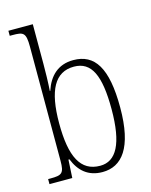

<svg xmlns="http://www.w3.org/2000/svg" viewBox="-116 -835 721 919"><g transform="rotate(-15 244.5 -375.0)"><path d="M277 10C373 10 438 -67 438 -267C438 -464 385 -544 279 -544C203 -544 158 -499 135 -430H133C136 -471 137 -528 137 -564V-760H16V-735H29C84 -735 96 -730 96 -659V-94C96 -32 84 -25 28 -25H16V0H129L134 -90H139C163 -29 206 10 277 10ZM274 -22C177 -22 136 -103 136 -269C136 -433 180 -513 274 -513C361 -513 396 -437 396 -270C396 -98 353 -22 274 -22Z"/></g></svg>

Font: Noto Serif Hebrew Condensed ExtraLight
Style: Regular
Weight: 200
Width: 3
Designer: Monotype Design Team
Foundry: Monotype Imaging Inc.
Version: Version 2.004